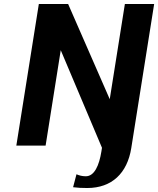

<svg xmlns="http://www.w3.org/2000/svg" viewBox="-20 -731 794 964"><path d="M62 0H209L285 -479L492 11L489 30C478 99 454 154 411 154C392 154 378 150 364 144L347 209C371 212 390 213 418 213C542 213 619 138 639 13L754 -711H607L531 -233L322 -711H175Z"/></svg>

Font: Aerodynamic
Style: Obl
Weight: 500
Designer: Google
Version: Version 2.000980; 2014